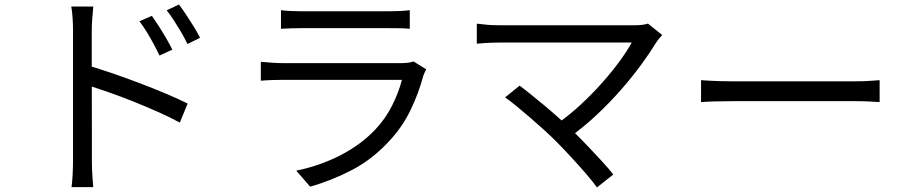

<svg xmlns="http://www.w3.org/2000/svg" viewBox="-20 -790 4040 855"><path d="M656.4 -719.6Q668.9 -701.8 685.9 -675.5Q702.9 -649.1 719.3 -621Q735.7 -593 747.4 -568.8L690.1 -542.7Q677.8 -569.2 663.4 -595.6Q649.1 -622 633.5 -647.6Q617.8 -673.1 600.9 -695.3ZM776.9 -769.9Q790.4 -752.5 807.6 -726.5Q824.8 -700.5 842.1 -672.7Q859.3 -644.9 870.9 -621.6L814.8 -594Q802.1 -620.5 786.9 -646.4Q771.6 -672.3 755.5 -697.3Q739.4 -722.3 722.4 -744ZM305.2 -75.2Q305.2 -89.3 305.2 -131.4Q305.2 -173.4 305.2 -232Q305.2 -290.5 305.2 -355.3Q305.2 -420.2 305.2 -481.2Q305.2 -542.1 305.2 -588.9Q305.2 -635.6 305.2 -656.6Q305.2 -678.1 303.4 -708Q301.6 -737.9 297.4 -761H395.5Q393.2 -738.5 390.9 -708.8Q388.6 -679.2 388.6 -656.6Q388.6 -617.9 388.6 -563.2Q388.6 -508.6 388.6 -447.3Q388.6 -386 388.9 -325.3Q389.2 -264.6 389.2 -212.3Q389.2 -160 389.2 -123.4Q389.2 -86.9 389.2 -75.2Q389.2 -59.8 389.8 -38.1Q390.4 -16.4 392.2 5.1Q393.9 26.5 395.3 43.4H298.6Q301.8 19.4 303.5 -14Q305.2 -47.3 305.2 -75.2ZM370.9 -498.5Q420.3 -484.3 479.9 -463.8Q539.6 -443.3 601.1 -420Q662.7 -396.7 718.5 -373.1Q774.3 -349.6 815.6 -329L780.8 -244.1Q738.2 -267.4 684.4 -291.3Q630.6 -315.2 574 -337.9Q517.4 -360.5 464.7 -378.9Q411.9 -397.3 370.9 -410.1Z M1231.2 -744.6Q1251 -742.2 1274 -741Q1297.1 -739.8 1320.6 -739.8Q1336.4 -739.8 1375.9 -739.8Q1415.4 -739.8 1465.6 -739.8Q1515.9 -739.8 1566.2 -739.8Q1616.6 -739.8 1656.6 -739.8Q1696.7 -739.8 1714.3 -739.8Q1737.7 -739.8 1762.1 -741Q1786.5 -742.2 1804.8 -744.6V-661.8Q1786.9 -663.8 1762.5 -664.2Q1738.2 -664.6 1712.9 -664.6Q1696.3 -664.6 1656.6 -664.6Q1617 -664.6 1566.8 -664.6Q1516.5 -664.6 1466.3 -664.6Q1416 -664.6 1376.6 -664.6Q1337.2 -664.6 1320.6 -664.6Q1298.1 -664.6 1274.9 -663.9Q1251.8 -663.2 1231.2 -661.8ZM1878.1 -481.3Q1874.6 -474.6 1870.5 -466.1Q1866.5 -457.6 1864.7 -451.6Q1845.2 -377.8 1809.9 -303.4Q1774.7 -229 1718.7 -167.6Q1640.5 -81.6 1548.5 -33.6Q1456.5 14.4 1361.1 41.2L1299.3 -30Q1405.3 -51.9 1496.4 -98.8Q1587.4 -145.7 1651.2 -213.2Q1696.7 -261.1 1726.5 -320.7Q1756.2 -380.3 1769.8 -434.4Q1759.4 -434.4 1728.5 -434.4Q1697.6 -434.4 1653.9 -434.4Q1610.1 -434.4 1559.5 -434.4Q1508.9 -434.4 1457.7 -434.4Q1406.4 -434.4 1361.8 -434.4Q1317.2 -434.4 1284.8 -434.4Q1252.4 -434.4 1239.2 -434.4Q1221.4 -434.4 1195.1 -433.7Q1168.8 -433 1141.5 -430.6V-514.7Q1169.1 -512.3 1194.1 -510.6Q1219.1 -508.9 1239.2 -508.9Q1250.1 -508.9 1281 -508.9Q1311.9 -508.9 1356 -508.9Q1400.1 -508.9 1450.9 -508.9Q1501.6 -508.9 1552.6 -508.9Q1603.7 -508.9 1648 -508.9Q1692.3 -508.9 1723.6 -508.9Q1754.9 -508.9 1765.8 -508.9Q1783.2 -508.9 1798 -510.8Q1812.8 -512.8 1821.1 -516.6Z M2928.8 -634.1Q2921.7 -626.2 2915 -618.4Q2908.4 -610.5 2903.8 -603.2Q2875.7 -557.2 2836.1 -503Q2796.5 -448.7 2746.8 -391.8Q2697.1 -334.9 2638.6 -279.8Q2580 -224.6 2513.2 -176.7L2451.3 -232.4Q2511.8 -273.9 2564.9 -323.1Q2618 -372.3 2662.5 -422.6Q2707 -472.9 2740.3 -518.8Q2773.7 -564.8 2793.3 -600.6Q2773.7 -600.6 2736 -600.6Q2698.3 -600.6 2648.1 -600.6Q2597.9 -600.6 2542.6 -600.6Q2487.2 -600.6 2432.5 -600.6Q2377.8 -600.6 2330.7 -600.6Q2283.6 -600.6 2250.4 -600.6Q2217.3 -600.6 2205 -600.6Q2185.6 -600.6 2166 -599.7Q2146.4 -598.8 2129.7 -597.7Q2113.1 -596.6 2103.3 -595.3V-684.7Q2117 -683.4 2134 -681.3Q2151 -679.2 2169.5 -678.3Q2188 -677.4 2205 -677.4Q2215.7 -677.4 2248.4 -677.4Q2281 -677.4 2327.9 -677.4Q2374.8 -677.4 2429.5 -677.4Q2484.3 -677.4 2540.6 -677.4Q2597 -677.4 2648.5 -677.4Q2700 -677.4 2739.9 -677.4Q2779.7 -677.4 2801.3 -677.4Q2844 -677.4 2865.5 -684.9ZM2457.6 -159.4Q2435 -182 2404.4 -210Q2373.7 -237.9 2340.8 -266.2Q2308 -294.6 2278.8 -318.5Q2249.5 -342.4 2229.2 -356.3L2293.8 -408.5Q2310.9 -396.2 2339.1 -373.6Q2367.3 -350.9 2400.7 -323.2Q2434 -295.5 2467.2 -266Q2500.3 -236.6 2527.3 -210.4Q2558.8 -179.6 2593.3 -143.6Q2627.8 -107.7 2658.8 -73.8Q2689.9 -39.9 2711.2 -13.2L2638.4 44.7Q2620 18.9 2589.6 -16.4Q2559.1 -51.7 2524.3 -89.4Q2489.4 -127 2457.6 -159.4Z M3101.9 -433Q3117 -432 3139 -430.6Q3161.1 -429.3 3187.4 -428.6Q3213.7 -427.9 3241.3 -427.9Q3257.1 -427.9 3290.7 -427.9Q3324.3 -427.9 3369.1 -427.9Q3414 -427.9 3464.6 -427.9Q3515.2 -427.9 3565.8 -427.9Q3616.4 -427.9 3661.5 -427.9Q3706.6 -427.9 3739.9 -427.9Q3773.3 -427.9 3789.4 -427.9Q3827 -427.9 3853.8 -429.9Q3880.6 -432 3897.1 -433V-335.4Q3881.8 -336.4 3852.6 -337.9Q3823.4 -339.5 3790 -339.5Q3773.9 -339.5 3740 -339.5Q3706.2 -339.5 3661.4 -339.5Q3616.6 -339.5 3566 -339.5Q3515.4 -339.5 3464.8 -339.5Q3414.2 -339.5 3369.4 -339.5Q3324.5 -339.5 3290.9 -339.5Q3257.3 -339.5 3241.3 -339.5Q3200.1 -339.5 3162.8 -338.4Q3125.5 -337.4 3101.9 -335.4Z"/></svg>

Font: Noto Sans HK Thin
Style: Regular
Weight: 100
Designer: Ryoko NISHIZUKA 西塚涼子 (kana, bopomofo & ideographs); Paul D. Hunt (Latin, Greek & Cyrillic); Sandoll Communications 산돌커뮤니
Foundry: Adobe
Version: Version 2.004-H2;hotconv 1.0.118;makeotfexe 2.5.65603